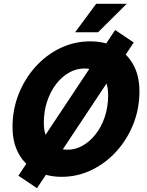

<svg xmlns="http://www.w3.org/2000/svg" viewBox="-20 -920 774 1012"><path d="M46 -251Q46 -343 78.5 -424.5Q111 -506 167.5 -568.5Q224 -631 298 -666.5Q372 -702 456 -702Q532 -702 590 -671Q648 -640 681.5 -581Q715 -522 715 -439Q715 -347 682.5 -265.5Q650 -184 593 -121.5Q536 -59 462 -23.5Q388 12 305 12Q229 12 170.5 -19Q112 -50 79 -109Q46 -168 46 -251ZM211 -272Q211 -225 226.5 -193.5Q242 -162 270 -146.5Q298 -131 336 -131Q378 -131 416 -152.5Q454 -174 484.5 -213Q515 -252 532.5 -304.5Q550 -357 550 -418Q550 -489 515.5 -524Q481 -559 425 -559Q383 -559 344.5 -537.5Q306 -516 276 -477Q246 -438 228.5 -386Q211 -334 211 -272ZM77 6 587 -762 685 -696 175 72ZM376 -750 487 -900H648L497 -750Z"/></svg>

Font: Radio Canada
Style: Italic
Weight: 400
Italic angle: -12°
Designer: Charles Daoud, Etienne Aubert Bonn, Alexandre Saumier Demers, Jacques Le Bailly
Foundry: Radio-Canada
Version: Version 2.104;gftools[0.9.28.dev5+ged2979d]